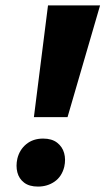

<svg xmlns="http://www.w3.org/2000/svg" viewBox="-20 -678 389 708"><path d="M105 -246 157 -658H349L229 -246ZM120 10Q88 10 69 -4.5Q50 -19 44 -42.5Q38 -66 44 -93Q52 -126 77 -146.5Q102 -167 139 -167Q171 -167 190.5 -152Q210 -137 216.5 -113.5Q223 -90 217 -63Q208 -27 181.5 -8.5Q155 10 120 10Z"/></svg>

Font: Ysabeau Infant Black
Style: Italic
Weight: 900
Italic angle: -12°
Designer: Christian Thalmann (Catharsis Fonts)
Version: Version 2.001;gftools[0.9.30]; featfreeze: ss01,ss02,lnum